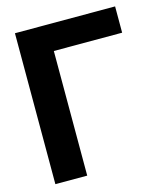

<svg xmlns="http://www.w3.org/2000/svg" viewBox="-109 -811 768 894"><g transform="rotate(-15 274.5 -364.0)"><path d="M529.7 -727.5V-600.8H200.4V0H46.9V-727.5Z"/></g></svg>

Font: Inter Tight
Style: Regular
Weight: 400
Designer: Rasmus Andersson
Foundry: rsms
Version: Version 3.002